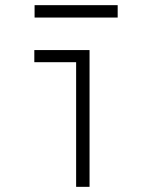

<svg xmlns="http://www.w3.org/2000/svg" viewBox="-20 -724 590 744"><path d="M275 0V-483H113V-530H327V0ZM436 -656H114V-704H436Z"/></svg>

Font: Lode Dark Term
Style: Regular
Weight: 400
Monospace: yes
Designer: Belleve Invis
Foundry: Belleve Invis
Version: Version 29.2.0